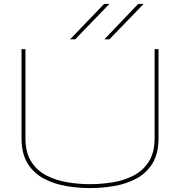

<svg xmlns="http://www.w3.org/2000/svg" viewBox="-20 -951 920 981"><path d="M90 -245V-700H110V-245Q110 -172 139.5 -125.5Q169 -79 218 -54Q267 -29 325 -19.5Q383 -10 440 -10Q497 -10 555.5 -19.5Q614 -29 662.5 -54Q711 -79 740.5 -125.5Q770 -172 770 -245V-700H790V-245Q790 -166 759 -116Q728 -66 676.5 -38.5Q625 -11 563 -0.5Q501 10 440 10Q379 10 317.5 -0.5Q256 -11 204 -38.5Q152 -66 121 -116Q90 -166 90 -245ZM513 -750 686 -931H714L539 -750ZM338 -750 512 -931H539L364 -750Z"/></svg>

Font: Georama Extended Thin
Style: Regular
Weight: 100
Width: 7
Designer: Jean-Baptiste Levee
Foundry: Production Type
Version: Version 1.000